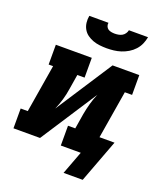

<svg xmlns="http://www.w3.org/2000/svg" viewBox="-160 -851 920 1094"><g transform="rotate(20 300.0 -304.5)"><path d="M345 -610Q324 -610 302.5 -612.5Q281 -615 262 -622Q243 -629 227 -640.5Q211 -652 201 -669.5Q191 -687 188.5 -708Q186 -729 190 -750H306Q304 -739 308 -729Q312 -719 320 -713.5Q328 -708 339 -706Q350 -704 360 -704Q371 -704 382.5 -706Q394 -708 404 -713.5Q414 -719 421 -729Q428 -739 430 -750H546Q542 -728 533 -707.5Q524 -687 508.5 -670Q493 -653 473 -641Q453 -629 431.5 -622Q410 -615 388 -612.5Q366 -610 345 -610ZM358 141 411 0H290V-120H334L349 -212Q355 -245 364 -278Q373 -311 387 -343L164 0H3V-120H46L94 -410H67V-530H285V-410H241L226 -318Q221 -285 211.5 -252Q202 -219 188 -187L411 -530H573V-410H529L481 -120H572L474 141Z"/></g></svg>

Font: Iosevka Slab HvExObl
Style: Regular
Weight: 900
Width: 7
Italic angle: -9°
Monospace: yes
Designer: Belleve Invis
Foundry: Belleve Invis
Version: Version 11.1.1; ttfautohint (v1.8.3)